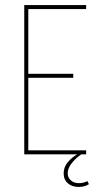

<svg xmlns="http://www.w3.org/2000/svg" viewBox="-20 -611 386 760"><path d="M76 0V-591H321V-575H92V-319H270V-303H92V-16H321V0ZM292 129Q265 129 248.5 114.5Q232 100 232 75Q232 49 250 29Q268 9 286 0H302Q283 12 265.5 33Q248 54 248 75Q248 92 260.5 103Q273 114 292 114Q310 114 326 106L332 118Q323 124 312.5 126.5Q302 129 292 129Z"/></svg>

Font: Alumni Sans Pinstripe
Style: Regular
Weight: 400
Designer: Robert E. Leuschke
Foundry: Robert E. Leuschke
Version: Version 1.010; ttfautohint (v1.8.4.7-5d5b)